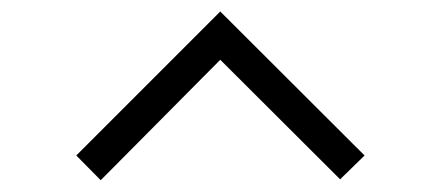

<svg xmlns="http://www.w3.org/2000/svg" viewBox="-20 -786 737 326"><path d="M354 -766.5 599 -522 557.5 -481.5 354 -684.5 151 -480 109.5 -522Z"/></svg>

Font: Russisch Sans
Style: Regular
Weight: 400
Designer: Michael Sharanda (font) & Cristiano Sobral (main changes)
Foundry: Michael Sharanda
Version: Version 2.00;October 25, 2020;FontCreator 13.0.0.2681 64-bit